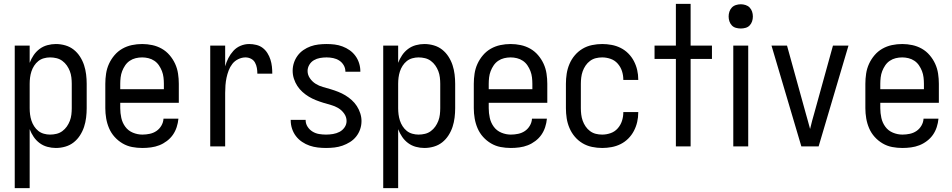

<svg xmlns="http://www.w3.org/2000/svg" viewBox="-20 -755 4909 990"><path d="M56 215V-520H133V-431Q141 -452 153.5 -470.5Q166 -489 184 -502.5Q202 -516 224 -522Q246 -528 268 -528Q293 -528 317 -521Q341 -514 360 -499Q379 -484 392.5 -463Q406 -442 413.5 -419Q421 -396 424 -371.5Q427 -347 427 -323V-197Q427 -173 424 -148.5Q421 -124 413.5 -101Q406 -78 392.5 -57Q379 -36 360 -21Q341 -6 317 1Q293 8 268 8Q246 8 224 2Q202 -4 184 -17.5Q166 -31 153.5 -49.5Q141 -68 133 -89V215ZM238 -61Q255 -61 271.5 -65Q288 -69 301.5 -79Q315 -89 324.5 -102.5Q334 -116 340 -131.5Q346 -147 348 -164Q350 -181 350 -197V-323Q350 -339 348 -356Q346 -373 340 -388.5Q334 -404 324.5 -417.5Q315 -431 301.5 -441Q288 -451 271.5 -455Q255 -459 238 -459Q222 -459 206 -454.5Q190 -450 177.5 -440Q165 -430 156 -416Q147 -402 142 -386.5Q137 -371 135 -355Q133 -339 133 -323V-197Q133 -181 135 -165Q137 -149 142 -133.5Q147 -118 156 -104Q165 -90 177.5 -80Q190 -70 206 -65.5Q222 -61 238 -61Z M714 8Q687 8 661 3Q635 -2 612 -15.5Q589 -29 571 -49Q553 -69 542.5 -93.5Q532 -118 527.5 -144.5Q523 -171 523 -197V-323Q523 -349 527 -375.5Q531 -402 542 -426Q553 -450 570.5 -470.5Q588 -491 611 -504Q634 -517 660 -522.5Q686 -528 713 -528Q739 -528 765 -522.5Q791 -517 814 -504Q837 -491 854.5 -470.5Q872 -450 883 -426Q894 -402 898 -375.5Q902 -349 902 -323V-225H600V-197Q600 -172 605.5 -147Q611 -122 626 -101.5Q641 -81 665 -71Q689 -61 714 -61Q733 -61 752 -65Q771 -69 786.5 -79.5Q802 -90 812 -107Q822 -124 823 -143H900Q898 -121 891 -99.5Q884 -78 871.5 -60Q859 -42 840.5 -28Q822 -14 801.5 -6Q781 2 758.5 5Q736 8 714 8ZM600 -295H825V-323Q825 -339 823 -356Q821 -373 815 -388.5Q809 -404 799.5 -418Q790 -432 776 -441.5Q762 -451 745.5 -455Q729 -459 713 -459Q696 -459 679.5 -455Q663 -451 649 -441.5Q635 -432 625.5 -418Q616 -404 610 -388.5Q604 -373 602 -356Q600 -339 600 -323Z M1064 0V-520H1141V-413Q1147 -435 1157.5 -455.5Q1168 -476 1183.5 -493Q1199 -510 1220.5 -519Q1242 -528 1265 -528Q1283 -528 1301.5 -523.5Q1320 -519 1334.5 -508Q1349 -497 1359 -481Q1369 -465 1374.5 -447.5Q1380 -430 1382 -412Q1384 -394 1384 -375H1307Q1307 -390 1304.5 -404.5Q1302 -419 1295 -432Q1288 -445 1274.5 -452Q1261 -459 1246 -459Q1227 -459 1208.5 -450Q1190 -441 1178 -425.5Q1166 -410 1159 -391.5Q1152 -373 1148 -354Q1144 -335 1142.5 -315Q1141 -295 1141 -276V0Z M1661 8Q1640 8 1618.5 5.5Q1597 3 1576.5 -4Q1556 -11 1537.5 -23.5Q1519 -36 1506 -53Q1493 -70 1486 -91Q1479 -112 1479 -134V-137H1556V-135Q1556 -117 1566 -101.5Q1576 -86 1591.5 -76.5Q1607 -67 1625 -64Q1643 -61 1661 -61Q1679 -61 1697 -64Q1715 -67 1730.5 -75Q1746 -83 1756.5 -98Q1767 -113 1767 -131Q1767 -152 1754.5 -169.5Q1742 -187 1724.5 -197.5Q1707 -208 1687 -213.5Q1667 -219 1647.5 -225Q1628 -231 1609 -238.5Q1590 -246 1572.5 -256.5Q1555 -267 1539.5 -281Q1524 -295 1513 -312Q1502 -329 1495.5 -349Q1489 -369 1489 -390Q1489 -411 1495.5 -431Q1502 -451 1514.5 -468Q1527 -485 1544.5 -497Q1562 -509 1581.5 -516Q1601 -523 1622 -525.5Q1643 -528 1664 -528Q1685 -528 1705.5 -525.5Q1726 -523 1746 -515.5Q1766 -508 1783 -496Q1800 -484 1812.5 -467Q1825 -450 1831.5 -429.5Q1838 -409 1838 -388V-385H1761V-386Q1761 -404 1752 -419Q1743 -434 1729 -443Q1715 -452 1698 -455.5Q1681 -459 1664 -459Q1647 -459 1630 -456Q1613 -453 1598.5 -444.5Q1584 -436 1575 -421Q1566 -406 1566 -389Q1566 -369 1578 -351.5Q1590 -334 1607.5 -323Q1625 -312 1645 -306.5Q1665 -301 1685 -295Q1705 -289 1724 -281.5Q1743 -274 1760.5 -263.5Q1778 -253 1793.5 -239Q1809 -225 1820 -208Q1831 -191 1837.5 -171Q1844 -151 1844 -131Q1844 -109 1837 -88.5Q1830 -68 1816.5 -51Q1803 -34 1784.5 -22.5Q1766 -11 1746 -4Q1726 3 1704.5 5.5Q1683 8 1661 8Z M1956 215V-520H2033V-431Q2041 -452 2053.5 -470.5Q2066 -489 2084 -502.5Q2102 -516 2124 -522Q2146 -528 2168 -528Q2193 -528 2217 -521Q2241 -514 2260 -499Q2279 -484 2292.5 -463Q2306 -442 2313.5 -419Q2321 -396 2324 -371.5Q2327 -347 2327 -323V-197Q2327 -173 2324 -148.5Q2321 -124 2313.5 -101Q2306 -78 2292.5 -57Q2279 -36 2260 -21Q2241 -6 2217 1Q2193 8 2168 8Q2146 8 2124 2Q2102 -4 2084 -17.5Q2066 -31 2053.5 -49.5Q2041 -68 2033 -89V215ZM2138 -61Q2155 -61 2171.5 -65Q2188 -69 2201.5 -79Q2215 -89 2224.5 -102.5Q2234 -116 2240 -131.5Q2246 -147 2248 -164Q2250 -181 2250 -197V-323Q2250 -339 2248 -356Q2246 -373 2240 -388.5Q2234 -404 2224.5 -417.5Q2215 -431 2201.5 -441Q2188 -451 2171.5 -455Q2155 -459 2138 -459Q2122 -459 2106 -454.5Q2090 -450 2077.5 -440Q2065 -430 2056 -416Q2047 -402 2042 -386.5Q2037 -371 2035 -355Q2033 -339 2033 -323V-197Q2033 -181 2035 -165Q2037 -149 2042 -133.5Q2047 -118 2056 -104Q2065 -90 2077.5 -80Q2090 -70 2106 -65.5Q2122 -61 2138 -61Z M2614 8Q2587 8 2561 3Q2535 -2 2512 -15.5Q2489 -29 2471 -49Q2453 -69 2442.5 -93.5Q2432 -118 2427.5 -144.5Q2423 -171 2423 -197V-323Q2423 -349 2427 -375.5Q2431 -402 2442 -426Q2453 -450 2470.5 -470.5Q2488 -491 2511 -504Q2534 -517 2560 -522.5Q2586 -528 2613 -528Q2639 -528 2665 -522.5Q2691 -517 2714 -504Q2737 -491 2754.5 -470.5Q2772 -450 2783 -426Q2794 -402 2798 -375.5Q2802 -349 2802 -323V-225H2500V-197Q2500 -172 2505.5 -147Q2511 -122 2526 -101.5Q2541 -81 2565 -71Q2589 -61 2614 -61Q2633 -61 2652 -65Q2671 -69 2686.5 -79.5Q2702 -90 2712 -107Q2722 -124 2723 -143H2800Q2798 -121 2791 -99.5Q2784 -78 2771.5 -60Q2759 -42 2740.5 -28Q2722 -14 2701.5 -6Q2681 2 2658.5 5Q2636 8 2614 8ZM2500 -295H2725V-323Q2725 -339 2723 -356Q2721 -373 2715 -388.5Q2709 -404 2699.5 -418Q2690 -432 2676 -441.5Q2662 -451 2645.5 -455Q2629 -459 2613 -459Q2596 -459 2579.5 -455Q2563 -451 2549 -441.5Q2535 -432 2525.5 -418Q2516 -404 2510 -388.5Q2504 -373 2502 -356Q2500 -339 2500 -323Z M3085 8Q3059 8 3032.5 2.5Q3006 -3 2983.5 -16.5Q2961 -30 2944 -50Q2927 -70 2916.5 -94.5Q2906 -119 2902 -145Q2898 -171 2898 -197V-323Q2898 -349 2902 -375Q2906 -401 2916.5 -425.5Q2927 -450 2944 -470Q2961 -490 2983.5 -503.5Q3006 -517 3032.5 -522.5Q3059 -528 3085 -528Q3109 -528 3133.5 -523.5Q3158 -519 3180 -508Q3202 -497 3219.5 -479.5Q3237 -462 3248.5 -440Q3260 -418 3265.5 -394Q3271 -370 3271 -345V-343H3194V-344Q3194 -367 3187 -388.5Q3180 -410 3165 -427Q3150 -444 3128.5 -451.5Q3107 -459 3085 -459Q3068 -459 3052 -455Q3036 -451 3022.5 -441Q3009 -431 2999.5 -417Q2990 -403 2984.5 -387.5Q2979 -372 2977 -355.5Q2975 -339 2975 -323V-197Q2975 -181 2977 -164.5Q2979 -148 2984.5 -132.5Q2990 -117 2999.5 -103Q3009 -89 3022.5 -79Q3036 -69 3052 -65Q3068 -61 3085 -61Q3107 -61 3128.5 -68.5Q3150 -76 3165 -93Q3180 -110 3187 -131.5Q3194 -153 3194 -176V-177H3271V-175Q3271 -150 3265.5 -126Q3260 -102 3248.5 -80Q3237 -58 3219.5 -40.5Q3202 -23 3180 -12Q3158 -1 3133.5 3.5Q3109 8 3085 8Z M3465 0V-451H3355V-520H3465V-735H3541V-520H3651V-451H3541V0Z M3761 0V-520H3838V0ZM3800 -608Q3787 -608 3774.5 -611.5Q3762 -615 3753.5 -624Q3745 -633 3741 -645Q3737 -657 3737 -670Q3737 -683 3741 -695Q3745 -707 3753.5 -716Q3762 -725 3774.5 -729Q3787 -733 3800 -733Q3812 -733 3824.5 -729Q3837 -725 3845.5 -716Q3854 -707 3858 -695Q3862 -683 3862 -670Q3862 -657 3858 -645Q3854 -633 3845.5 -624Q3837 -615 3824.5 -611.5Q3812 -608 3800 -608Z M4112 0 3958 -520H4038L4134 -173Q4140 -153 4145.5 -132Q4151 -111 4157 -90Q4162 -111 4167.5 -132Q4173 -153 4179 -173L4275 -520H4355L4201 0Z M4633 8Q4606 8 4580 3Q4554 -2 4531 -15.5Q4508 -29 4490 -49Q4472 -69 4461.5 -93.5Q4451 -118 4446.5 -144.5Q4442 -171 4442 -197V-323Q4442 -349 4446 -375.5Q4450 -402 4461 -426Q4472 -450 4489.5 -470.5Q4507 -491 4530 -504Q4553 -517 4579 -522.5Q4605 -528 4632 -528Q4658 -528 4684 -522.5Q4710 -517 4733 -504Q4756 -491 4773.5 -470.5Q4791 -450 4802 -426Q4813 -402 4817 -375.5Q4821 -349 4821 -323V-225H4519V-197Q4519 -172 4524.5 -147Q4530 -122 4545 -101.5Q4560 -81 4584 -71Q4608 -61 4633 -61Q4652 -61 4671 -65Q4690 -69 4705.5 -79.5Q4721 -90 4731 -107Q4741 -124 4742 -143H4819Q4817 -121 4810 -99.5Q4803 -78 4790.5 -60Q4778 -42 4759.5 -28Q4741 -14 4720.5 -6Q4700 2 4677.5 5Q4655 8 4633 8ZM4519 -295H4744V-323Q4744 -339 4742 -356Q4740 -373 4734 -388.5Q4728 -404 4718.5 -418Q4709 -432 4695 -441.5Q4681 -451 4664.5 -455Q4648 -459 4632 -459Q4615 -459 4598.5 -455Q4582 -451 4568 -441.5Q4554 -432 4544.5 -418Q4535 -404 4529 -388.5Q4523 -373 4521 -356Q4519 -339 4519 -323Z"/></svg>

Font: Iosevka QP
Style: Regular
Weight: 400
Designer: Belleve Invis
Foundry: Belleve Invis
Version: Version 20.0.0; ttfautohint (v1.8.4)